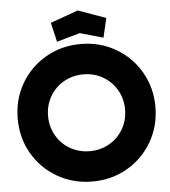

<svg xmlns="http://www.w3.org/2000/svg" viewBox="-60 -953 905 1021"><g transform="rotate(-5 392.5 -442.5)"><path d="M25 -353Q25 -456 73.5 -539.5Q122 -623 206 -671.5Q290 -720 393 -720Q495 -720 579 -671.5Q663 -623 711.5 -539Q760 -455 760 -353Q760 -251 711.5 -167Q663 -83 579 -34.5Q495 14 393 14Q290 14 206 -34.5Q122 -83 73.5 -166.5Q25 -250 25 -353ZM598 -353Q598 -410 571 -457Q544 -504 497 -531Q450 -558 393 -558Q335 -558 288 -531Q241 -504 214 -457Q187 -410 187 -353Q187 -296 214 -249Q241 -202 288 -175Q335 -148 393 -148Q450 -148 497 -175Q544 -202 571 -249Q598 -296 598 -353ZM245 -846 393 -899 541 -846 517 -743 393 -778 269 -743Z"/></g></svg>

Font: Lineal Heavy
Style: Regular
Weight: 900
Designer: Created by Frank Adebiaye with contributions from Anton Moglia & Ariel Martín Pérez
Created by Frank ADEBIAYE with FontF
Foundry: Velvetyne Type Foundry
Version: Version 2.000